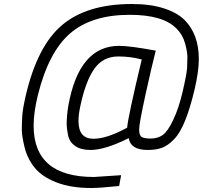

<svg xmlns="http://www.w3.org/2000/svg" viewBox="-20 -739 1013 959"><path d="M639 -719C490.3 -719 374.5 -684.3 291.5 -615C208.5 -545.7 147.7 -428.3 109 -263C98.3 -217 92.3 -181.8 91 -157.5C89.7 -133.2 89 -110.7 89 -90C89 -69.3 93.7 -40.2 103 -2.5C112.3 35.2 129.2 69 153.5 99C177.8 129 214 153.3 262 172C310 190.7 367.7 200 435 200C465 200 511.7 196.7 575 190L585 136L449 145C248.3 145 148 59.7 148 -111C148 -155.7 155 -206.3 169 -263C204.3 -406.3 257.8 -509.2 329.5 -571.5C401.2 -633.8 500.7 -665 628 -665C739.3 -665 817.3 -642 862 -596C882.7 -575.3 896.8 -550.7 904.5 -522C912.2 -493.3 916 -470.7 916 -454C916 -437.3 915.5 -419.3 914.5 -400C913.5 -380.7 906.3 -342.2 893 -284.5C879.7 -226.8 863.7 -178.5 845 -139.5C826.3 -100.5 808.7 -75.3 792 -64C775.3 -52.7 755.8 -47 733.5 -47C711.2 -47 695.8 -49.7 687.5 -55C679.2 -60.3 675 -72.8 675 -92.5C675 -112.2 685.7 -170.5 707 -267.5C728.3 -364.5 745.3 -437.3 758 -486C672 -502 611 -510 575 -510C441 -510 356.3 -409.7 321 -209C315.7 -177 313 -146 313 -116C313 -105.3 315.2 -88.5 319.5 -65.5C323.8 -42.5 335.5 -24.2 354.5 -10.5C373.5 3.2 399.3 10 432 10C480.7 10 544.3 -9.7 623 -49C629 -9.7 660.7 10 718 10C746 10 769.8 6.3 789.5 -1C809.2 -8.3 829.2 -22.5 849.5 -43.5C869.8 -64.5 888.3 -95.8 905 -137.5C921.7 -179.2 937.2 -230.2 951.5 -290.5C965.8 -350.8 973 -402 973 -444C973 -525.3 950 -589.7 904 -637C879.3 -662.3 844.5 -682.3 799.5 -697C754.5 -711.7 701 -719 639 -719ZM448 -46H446C396.7 -46 372 -75.7 372 -135C372 -155.7 375 -180 381 -208C398.3 -290.7 421.5 -352.8 450.5 -394.5C479.5 -436.2 519.7 -457 571 -457C611.7 -457 650.7 -452 688 -442C642.7 -252.7 618.3 -139 615 -101C547 -64.3 491.3 -46 448 -46Z"/></svg>

Font: Titillium Web
Style: Light Italic
Weight: 300
Italic angle: -13°
Version: Version 1.001;PS 57.000;hotconv 1.0.70;makeotf.lib2.5.55311